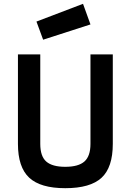

<svg xmlns="http://www.w3.org/2000/svg" viewBox="-20 -977 685 1006"><path d="M191 -223Q191 -158 222.5 -130.5Q254 -103 322 -103Q391 -103 422.5 -131Q454 -159 454 -223V-692H571V-223Q571 -100 512 -45.5Q453 9 322 9Q192 9 133 -46Q74 -101 74 -223V-692H191ZM171 -864 415 -957 454 -849 206 -769Z"/></svg>

Font: TypoPRO Titillium Maps
Style: 800 wt
Weight: 800
Designer: Campivisivi
Foundry: Accademia di Belle Arti di Urbino and students of MA course of Visual design
Version: Version 001.001